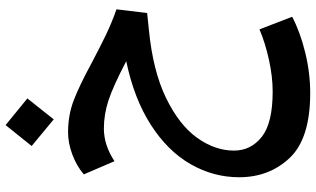

<svg xmlns="http://www.w3.org/2000/svg" viewBox="-236 -499 1103 670"><g transform="rotate(-90 315.0 -163.5)"><path d="M125 102Q125 161 173 199Q221 237 331 237Q383 237 442 224Q501 211 548 191L592 305Q539 333 467.5 350.5Q396 368 326 368Q167 368 99.5 296.5Q32 225 32 120Q32 30 78 -50Q124 -130 215.5 -188.5Q307 -247 437 -274Q349 -320 300 -336Q251 -352 202 -352Q144 -352 88 -315L42 -422Q71 -447 111 -462Q151 -477 189 -477Q249 -477 301 -457Q353 -437 432 -394Q489 -364 529.5 -344.5Q570 -325 618 -308L605 -201L547 -195Q403 -181 308.5 -135Q214 -89 169.5 -26.5Q125 36 125 102ZM141 -604 214 -695 307 -619 234 -527Z"/></g></svg>

Font: FiraGO Medium
Style: Italic
Weight: 500
Italic angle: -8°
Designer: bBox Type GmbH
Foundry: bBox Type GmbH
Version: Version 1.001